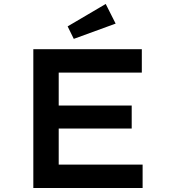

<svg xmlns="http://www.w3.org/2000/svg" viewBox="-20 -948 863 968"><path d="M148 0V-700H695V-582H276V-118H699V0ZM214 -300V-416H644V-300ZM352 -752 321 -815 513 -928 563 -829Z"/></svg>

Font: Lexend Mega Medium
Style: Regular
Weight: 500
Version: Version 1.007